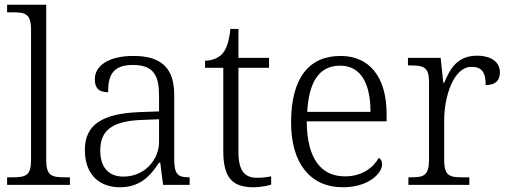

<svg xmlns="http://www.w3.org/2000/svg" viewBox="-20 -780 2144 810"><path d="M10 0H275V-32H254C197 -32 175 -39 175 -105V-760H10V-728H36C87 -728 111 -721 111 -655V-105C111 -39 89 -32 31 -32H10Z M486 10C576 10 618 -44 651 -94H656L668 0H780V-32H776C727 -32 715 -48 715 -112V-379C715 -491 663 -544 543 -544C437 -544 380 -502 380 -446C380 -406 399 -391 436 -391C436 -460 454 -506 541 -506C637 -506 651 -450 651 -372V-310L568 -307C412 -301 338 -254 338 -148C338 -40 402 10 486 10ZM501 -35C433 -35 403 -80 403 -145C403 -224 445 -269 577 -274L651 -277V-181C651 -105 589 -35 501 -35Z M1050 10C1075 10 1105 5 1124 -1V-36C1103 -32 1086 -30 1063 -30C1012 -30 986 -61 986 -137V-494H1115V-536H986V-658H952C946 -601 934 -570 916 -551C898 -533 871 -524 845 -524V-494H922V-143C922 -30 960 10 1050 10Z M1426 10C1537 10 1592 -50 1592 -87C1592 -101 1586 -110 1578 -114C1554 -72 1507 -36 1435 -36C1335 -36 1275 -110 1274 -268H1611V-299C1611 -457 1537 -544 1417 -544C1283 -544 1208 -451 1208 -263C1208 -89 1291 10 1426 10ZM1543 -308H1276C1283 -431 1324 -503 1415 -503C1504 -503 1543 -425 1543 -308Z M1703 0H1960V-32H1929C1878 -32 1854 -38 1854 -104V-274C1854 -372 1893 -498 1969 -498C2011 -498 2029 -477 2029 -421C2072 -421 2089 -443 2089 -474C2089 -517 2055 -545 1992 -545C1909 -545 1879 -490 1854 -431H1850L1839 -536H1701V-504H1710C1768 -504 1790 -497 1790 -433V-107C1790 -39 1767 -32 1715 -32H1703Z"/></svg>

Font: Noto Serif Telugu Light
Style: Regular
Weight: 300
Designer: Jelle Bosma - Monotype Design Team
Foundry: Monotype Imaging Inc.
Version: Version 2.005